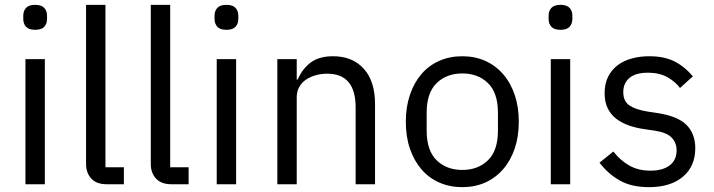

<svg xmlns="http://www.w3.org/2000/svg" viewBox="-20 -760 2944 792"><path d="M125 -637Q99 -637 87.5 -649.5Q76 -662 76 -682V-695Q76 -715 87.5 -727.5Q99 -740 125 -740Q151 -740 162.5 -727.5Q174 -715 174 -695V-682Q174 -662 162.5 -649.5Q151 -637 125 -637ZM85 -516H165V0H85Z M420 0Q378 0 356.5 -23.5Q335 -47 335 -83V-740H415V-70H491V0Z M687 0Q645 0 623.5 -23.5Q602 -47 602 -83V-740H682V-70H758V0Z M914 -637Q888 -637 876.5 -649.5Q865 -662 865 -682V-695Q865 -715 876.5 -727.5Q888 -740 914 -740Q940 -740 951.5 -727.5Q963 -715 963 -695V-682Q963 -662 951.5 -649.5Q940 -637 914 -637ZM874 -516H954V0H874Z M1124 0V-516H1204V-432H1208Q1227 -476 1261.5 -502Q1296 -528 1354 -528Q1434 -528 1480.5 -476.5Q1527 -425 1527 -331V0H1447V-317Q1447 -456 1330 -456Q1306 -456 1283.5 -450Q1261 -444 1243 -432Q1225 -420 1214.5 -401.5Q1204 -383 1204 -358V0Z M1887 12Q1835 12 1792 -7Q1749 -26 1718.5 -61.5Q1688 -97 1671 -146.5Q1654 -196 1654 -258Q1654 -319 1671 -369Q1688 -419 1718.5 -454.5Q1749 -490 1792 -509Q1835 -528 1887 -528Q1939 -528 1981.5 -509Q2024 -490 2055 -454.5Q2086 -419 2103 -369Q2120 -319 2120 -258Q2120 -196 2103 -146.5Q2086 -97 2055 -61.5Q2024 -26 1981.5 -7Q1939 12 1887 12ZM1887 -59Q1952 -59 1993 -99Q2034 -139 2034 -221V-295Q2034 -377 1993 -417Q1952 -457 1887 -457Q1822 -457 1781 -417Q1740 -377 1740 -295V-221Q1740 -139 1781 -99Q1822 -59 1887 -59Z M2292 -637Q2266 -637 2254.5 -649.5Q2243 -662 2243 -682V-695Q2243 -715 2254.5 -727.5Q2266 -740 2292 -740Q2318 -740 2329.5 -727.5Q2341 -715 2341 -695V-682Q2341 -662 2329.5 -649.5Q2318 -637 2292 -637ZM2252 -516H2332V0H2252Z M2657 12Q2585 12 2536.5 -15.5Q2488 -43 2453 -89L2510 -135Q2540 -97 2577 -76.5Q2614 -56 2663 -56Q2714 -56 2742.5 -78Q2771 -100 2771 -140Q2771 -170 2751.5 -191.5Q2732 -213 2681 -221L2640 -227Q2604 -232 2574 -242.5Q2544 -253 2521.5 -270.5Q2499 -288 2486.5 -314Q2474 -340 2474 -376Q2474 -414 2488 -442.5Q2502 -471 2526.5 -490Q2551 -509 2585 -518.5Q2619 -528 2658 -528Q2721 -528 2763.5 -506Q2806 -484 2838 -445L2785 -397Q2768 -421 2735 -440.5Q2702 -460 2652 -460Q2602 -460 2576.5 -438.5Q2551 -417 2551 -380Q2551 -342 2576.5 -325Q2602 -308 2650 -300L2690 -294Q2776 -281 2812 -244.5Q2848 -208 2848 -149Q2848 -74 2797 -31Q2746 12 2657 12Z"/></svg>

Font: IBM Plex Thai
Style: Regular
Weight: 400
Designer: Mike Abbink, Paul van der Laan, Pieter van Rosmalen, Ben Mitchell, Mark Frömberg
Foundry: Bold Monday
Version: Version 1.0